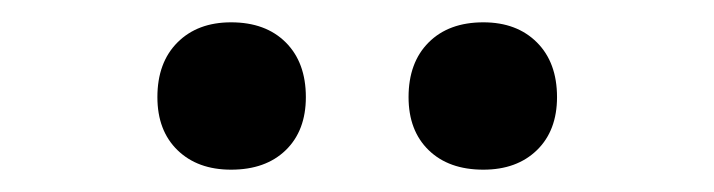

<svg xmlns="http://www.w3.org/2000/svg" viewBox="-20 -799 640 172"><path d="M413 -647Q382 -647 364 -664.5Q346 -682 346 -712Q346 -743 364 -761Q382 -779 413 -779Q443 -779 461 -761Q479 -743 479 -712Q479 -682 461 -664.5Q443 -647 413 -647ZM187 -647Q157 -647 139 -664.5Q121 -682 121 -712Q121 -743 139 -761Q157 -779 187 -779Q218 -779 236 -761Q254 -743 254 -712Q254 -682 236 -664.5Q218 -647 187 -647Z"/></svg>

Font: JetBrains Mono NL Medium
Style: Regular
Weight: 500
Monospace: yes
Designer: Philipp Nurullin, Konstantin Bulenkov
Foundry: JetBrains
Version: Version 2.305; ttfautohint (v1.8.4.7-5d5b)